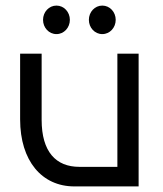

<svg xmlns="http://www.w3.org/2000/svg" viewBox="-20 -667 582 687"><path d="M182 -647C155 -647 134 -624 134 -596C134 -568 155 -545 182 -545C209 -545 230 -568 230 -596C230 -624 209 -647 182 -647ZM346 -647C319 -647 298 -624 298 -596C298 -568 319 -545 346 -545C373 -545 394 -568 394 -596C394 -624 373 -647 346 -647ZM52 -475V-240C52 -91 130 0 246 0H476V-475H400V-70H264C180 -70 129 -124 129 -238V-475Z"/></svg>

Font: Mint Spirit
Style: Regular
Weight: 400
Designer: HARENDAL Hirwen
Foundry: Arkandis Digital Foundry.
Version: Version 1.004;FFEdit